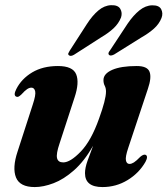

<svg xmlns="http://www.w3.org/2000/svg" viewBox="-20 -728 662 759"><path d="M555.5 -116Q567 -110.5 555 -88Q529.5 -43.5 484.2 -16Q439 11.5 385 11.5Q316 11.5 316 -43.5Q316 -64.5 326.2 -93Q336.5 -121.5 348 -151.5Q313 -90.5 272.5 -54.8Q232 -19 191.8 -3.8Q151.5 11.5 117.5 11.5Q58.5 11.5 43.2 -26.5Q28 -64.5 49.5 -129L109.5 -314.5Q122.5 -353.5 119 -367.5Q115.5 -381.5 104 -381.5Q96 -381.5 87 -375.5Q78 -369.5 64.5 -354.5Q57 -347.5 52.8 -345.8Q48.5 -344 44 -346Q32 -351.5 44.5 -376Q65 -416.5 107.2 -441.8Q149.5 -467 209 -467Q268 -467 281.2 -434.2Q294.5 -401.5 274.5 -342L215.5 -161Q201.5 -120 205.5 -103Q209.5 -86 230 -86Q258 -86 299.2 -128.8Q340.5 -171.5 371.5 -259Q399 -334.5 399 -366Q399 -379.5 394 -389Q389 -398.5 389 -411.5Q389 -436.5 423.5 -451.8Q458 -467 520.5 -467Q562.5 -467 571.2 -444.2Q580 -421.5 564.5 -376.5L487 -143.5Q475 -108 477.8 -94Q480.5 -80 492 -80Q500 -80 509.5 -86Q519 -92 535 -108.5Q547.5 -119 555.5 -116ZM323.5 -633Q345 -666.5 368.8 -686.5Q392.5 -706.5 419 -707.5Q446.5 -708.5 455.5 -693Q464.5 -677.5 458.5 -659Q449 -635 429 -616.2Q409 -597.5 380 -580.5L272.5 -511.5Q258.5 -503.5 252 -510Q248.5 -513 250.2 -517.5Q252 -522 255.5 -527.5ZM484.5 -634.5Q507 -667.5 531.2 -687Q555.5 -706.5 581.5 -707Q609 -707.5 617.2 -691.5Q625.5 -675.5 618.5 -657Q609 -633 588.5 -614.8Q568 -596.5 539 -580L431 -512.5Q416 -505 410.5 -511.5Q407.5 -515 409.2 -519.5Q411 -524 415 -529Z"/></svg>

Font: Fraunces 72pt
Style: Bold Italic
Weight: 700
Italic angle: -16°
Version: Version 1.000;[b76b70a41]